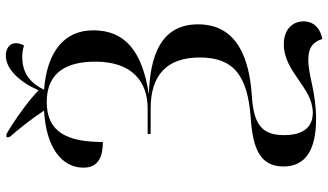

<svg xmlns="http://www.w3.org/2000/svg" viewBox="-248 -642 1100 643"><g transform="rotate(-90 301.5 -320.0)"><path d="M493 210C526 204 552 183 552 147C552 113 528 81 475 81C382 81 331 178 246 178C196 178 171 144 171 82C171 8 206 -20 302 -26C422 -34 542 -72 542 -206C542 -332 435 -367 308 -371C452 -393 522 -451 522 -557C522 -654 451 -712 323 -722C342 -761 372 -795 433 -795C447 -795 459 -793 471 -789C476 -798 479 -807 479 -816C479 -838 460 -850 437 -850C391 -850 348 -802 321 -740C288 -774 212 -827 174 -848H164V-838C193 -805 227 -762 253 -722C127 -715 62 -661 62 -590C62 -539 100 -525 148 -525C148 -643 180 -713 282 -713C388 -713 417 -637 417 -550C417 -425 348 -375 260 -375H175V-365H260C372 -365 431 -311 431 -200C431 -85 367 -40 230 -30C128 -23 66 0 66 80C66 152 119 189 225 189C316 189 370 163 423 163C469 163 484 183 493 210Z"/></g></svg>

Font: Noto Serif Display
Style: Regular
Weight: 400
Designer: Monotype Design Team
Foundry: Monotype Imaging Inc.
Version: Version 2.009